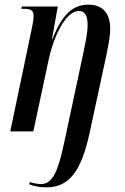

<svg xmlns="http://www.w3.org/2000/svg" viewBox="-20 -564 537 824"><path d="M179 240C272 240 328 179 365 4L435 -320C444 -362 453 -408 453 -442C453 -496 429 -544 360 -544C295 -544 248 -506 205 -396H203L228 -536H73L72 -526H85C119 -526 124 -515 124 -493C124 -481 121 -464 117 -444L24 0H123L188 -304C209 -405 261 -517 319 -517C352 -517 356 -481 356 -455C356 -421 344 -368 339 -343L257 41C230 170 207 226 155 226C141 226 118 221 108 217L105 227C130 236 149 240 179 240Z"/></svg>

Font: Noto Serif Display ExtraCondensed Medium
Style: Italic
Weight: 500
Width: 2
Italic angle: -12°
Designer: Monotype Design Team
Foundry: Monotype Imaging Inc.
Version: Version 2.009